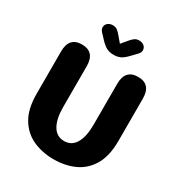

<svg xmlns="http://www.w3.org/2000/svg" viewBox="-188 -925 994 1063"><g transform="rotate(30 309.5 -393.5)"><path d="M310 10.5Q237.9 10.5 178.6 -16Q119.3 -42.6 83.7 -101.5Q48.1 -160.3 48.1 -256.8V-527.2Q48.1 -619 129.9 -619Q212.1 -619 212.1 -527.2V-265.8Q212.1 -190.8 237.1 -148.4Q262.2 -106 310 -106Q358 -106 382.5 -148.4Q406.9 -190.8 406.9 -265.8V-527.2Q406.9 -619 489.1 -619Q570.9 -619 570.9 -527.2V-256.8Q570.9 -160.3 535.8 -101.5Q500.7 -42.6 441.6 -16Q382.6 10.5 310 10.5ZM425.6 -732.3 405.9 -711.5Q382.1 -684.8 361.4 -670.6Q340.7 -656.5 308.9 -656.5Q277.2 -656.5 256 -670.6Q234.9 -684.8 211.5 -711.5L191.9 -732.3Q180.2 -745.3 180.2 -758.4Q180.2 -775.2 192.6 -785.9Q205.1 -796.6 225.2 -796.6Q242.2 -796.6 254 -787.7Q265.8 -778.8 276.6 -765.3L309 -727.1L340.8 -765.2Q351.2 -777.8 363.3 -787.2Q375.3 -796.6 392.2 -796.6Q412.5 -796.6 425 -786Q437.5 -775.3 437.5 -758.6Q437.5 -752.8 435 -746Q432.4 -739.2 425.6 -732.3Z"/></g></svg>

Font: Sono ExtraLight
Style: Regular
Weight: 200
Designer: Tyler Finck
Foundry: Tyler Finck
Version: Version 2.112